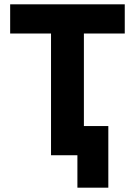

<svg xmlns="http://www.w3.org/2000/svg" viewBox="-20 -718 624 888"><path d="M557 -563H368V-135H481V150H338V0H216V-563H27V-698H557Z"/></svg>

Font: IBM Plex Sans Var
Style: Regular
Weight: 400
Designer: Mike Abbink, Paul van der Laan, Pieter van Rosmalen
Foundry: Bold Monday
Version: Version 3.000